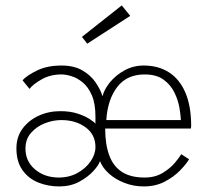

<svg xmlns="http://www.w3.org/2000/svg" viewBox="-20 -658 746 690"><path d="M193 12Q152.5 12 117.2 -2.2Q82 -16.5 60.5 -47Q39 -77.5 39 -125Q39 -166 61 -195.8Q83 -225.5 118.8 -242Q154.5 -258.5 196.5 -258.5Q232 -258.5 258.8 -249.8Q285.5 -241 302 -230.2Q318.5 -219.5 323 -213.5V-239Q323 -286 310 -315.8Q297 -345.5 277.2 -361.8Q257.5 -378 237 -384.2Q216.5 -390.5 201 -390.5Q161 -390.5 130 -373Q99 -355.5 86 -338.5L61 -369.5Q76 -386.5 112.8 -404.5Q149.5 -422.5 201 -422.5Q246 -422.5 276 -405Q306 -387.5 323.5 -362Q341 -336.5 348.5 -312Q354 -336 374.8 -361.8Q395.5 -387.5 427.2 -405Q459 -422.5 496.5 -422.5Q549 -422.5 587.2 -398Q625.5 -373.5 646.2 -325.2Q667 -277 667 -205Q667 -200.5 666.5 -200.2Q666 -200 666 -196H358Q358 -139.5 372.5 -100Q387 -60.5 418.2 -40.2Q449.5 -20 499.5 -20Q537.5 -20 565 -36.8Q592.5 -53.5 609.2 -73.8Q626 -94 631 -104L659.5 -85.5Q649.5 -68.5 627.2 -45.5Q605 -22.5 572 -5.2Q539 12 496.5 12Q460 12 427.2 -0.8Q394.5 -13.5 371.5 -34.2Q348.5 -55 339.5 -79Q334.5 -64 314.8 -42.5Q295 -21 264 -4.5Q233 12 193 12ZM188.5 -20Q227.5 -19.5 257.8 -36Q288 -52.5 305.5 -78Q323 -103.5 323 -129.5Q323 -174.5 287.5 -200.5Q252 -226.5 200.5 -226.5Q170.5 -226.5 140.8 -214.8Q111 -203 91.2 -180.2Q71.5 -157.5 71.5 -124Q71.5 -79 105 -50Q138.5 -21 188.5 -20ZM362 -226.5H630Q629.5 -242.5 625 -269.8Q620.5 -297 607.2 -324.8Q594 -352.5 568.2 -371.5Q542.5 -390.5 499.5 -390.5Q436.5 -390.5 401.8 -346Q367 -301.5 362 -226.5ZM293.5 -501 274.5 -525.5 417.5 -638.5 448 -601Z"/></svg>

Font: League Spartan Extralight
Style: Regular
Weight: 200
Foundry: The League of Moveable Type
Version: Version 2.300; ttfautohint (v1.8.3)